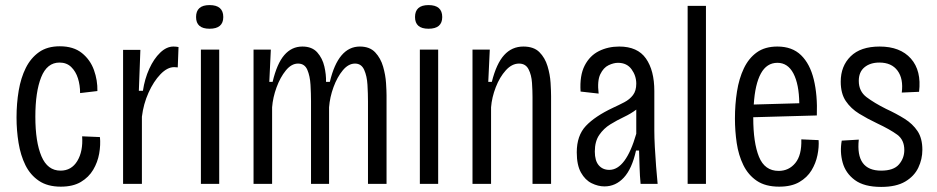

<svg xmlns="http://www.w3.org/2000/svg" viewBox="-20 -723 3683 755"><path d="M219 11Q167 11 133 -12Q99 -35 80 -73.5Q61 -112 53 -161Q45 -210 45 -261Q45 -316 53.5 -366.5Q62 -417 81.5 -456Q101 -495 133.5 -518Q166 -541 215 -541Q269 -541 302 -514.5Q335 -488 349.5 -447.5Q364 -407 363 -365L295 -357Q295 -388 286.5 -415Q278 -442 260 -459.5Q242 -477 214 -477Q165 -477 142 -419.5Q119 -362 119 -264Q119 -165 143 -108.5Q167 -52 218 -52Q261 -52 284 -90Q307 -128 303 -187L373 -184Q376 -153 370 -119Q364 -85 346.5 -55.5Q329 -26 298 -7.5Q267 11 219 11Z M464 0V-527H532L526 -366H542Q549 -413 567 -452.5Q585 -492 610 -516Q635 -540 662 -540Q667 -540 672 -539.5Q677 -539 682 -538L679 -458Q673 -459 665 -459Q638 -459 611 -431Q584 -403 564 -358.5Q544 -314 538 -264V0Z M770 0V-528H842V0ZM804 -610Q751 -610 751 -656Q751 -703 804 -703Q858 -703 858 -656Q858 -610 804 -610Z M977 0V-528H1045L1039 -401H1052Q1069 -473 1098 -506.5Q1127 -540 1169 -540Q1207 -540 1227.5 -517Q1248 -494 1255.5 -461.5Q1263 -429 1262 -401H1277Q1310 -540 1395 -540Q1434 -540 1455.5 -517Q1477 -494 1486.5 -461Q1496 -428 1498 -396.5Q1500 -365 1500 -348V0H1427V-324Q1427 -355 1425 -389.5Q1423 -424 1412 -448.5Q1401 -473 1376 -473Q1350 -473 1328 -446.5Q1306 -420 1291.5 -380.5Q1277 -341 1274 -301V0H1203V-324Q1203 -355 1201 -389.5Q1199 -424 1188.5 -448.5Q1178 -473 1152 -473Q1126 -473 1104 -446Q1082 -419 1067.5 -379.5Q1053 -340 1050 -301V0Z M1631 0V-528H1703V0ZM1665 -610Q1612 -610 1612 -656Q1612 -703 1665 -703Q1719 -703 1719 -656Q1719 -610 1665 -610Z M1838 0V-528H1906L1900 -401H1914Q1932 -473 1962.5 -506.5Q1993 -540 2038 -540Q2079 -540 2101 -518Q2123 -496 2133 -463Q2143 -430 2145 -397.5Q2147 -365 2147 -345V0H2074V-341Q2074 -366 2072 -397Q2070 -428 2058.5 -450.5Q2047 -473 2021 -473Q1993 -473 1969 -446.5Q1945 -420 1929.5 -380Q1914 -340 1911 -301V0Z M2357 10Q2332 10 2306.5 -2.5Q2281 -15 2264.5 -44.5Q2248 -74 2248 -124Q2248 -190 2284 -228Q2320 -266 2390 -299Q2414 -310 2435 -321Q2456 -332 2469 -349Q2482 -366 2482 -394Q2482 -425 2463.5 -450.5Q2445 -476 2410 -476Q2393 -476 2373 -466.5Q2353 -457 2340.5 -431Q2328 -405 2334 -355L2263 -363Q2259 -426 2279 -465Q2299 -504 2335 -522Q2371 -540 2415 -540Q2487 -540 2520 -493Q2553 -446 2553 -365V-209Q2553 -182 2555 -144.5Q2557 -107 2560 -68.5Q2563 -30 2566 0H2499Q2496 -31 2495 -65.5Q2494 -100 2493 -131H2481Q2465 -59 2433 -24.5Q2401 10 2357 10ZM2376 -55Q2441 -55 2482 -197V-292Q2461 -276 2433.5 -263Q2406 -250 2380 -234Q2354 -218 2336.5 -192.5Q2319 -167 2319 -127Q2319 -91 2334.5 -73Q2350 -55 2376 -55Z M2684 0V-700H2756V0Z M3044 11Q2990 11 2956 -12Q2922 -35 2903 -74Q2884 -113 2877 -160.5Q2870 -208 2870 -257Q2870 -312 2878 -363Q2886 -414 2905 -454Q2924 -494 2956 -517Q2988 -540 3037 -540Q3095 -540 3130 -506Q3165 -472 3180 -410.5Q3195 -349 3192 -269L2942 -262V-260Q2942 -162 2964.5 -106.5Q2987 -51 3042 -51Q3082 -51 3107.5 -82Q3133 -113 3131 -175L3199 -172Q3201 -145 3194.5 -113Q3188 -81 3171 -53Q3154 -25 3123 -7Q3092 11 3044 11ZM3037 -476Q2995 -476 2972 -434Q2949 -392 2944 -312L3123 -317Q3122 -392 3100 -434Q3078 -476 3037 -476Z M3445 12Q3378 12 3341.5 -15Q3305 -42 3293.5 -84Q3282 -126 3290 -170L3357 -174Q3344 -52 3445 -52Q3494 -52 3515 -76.5Q3536 -101 3536 -133Q3536 -173 3508 -193.5Q3480 -214 3429 -238Q3391 -256 3358.5 -276Q3326 -296 3306 -325.5Q3286 -355 3286 -402Q3286 -463 3325 -501.5Q3364 -540 3439 -540Q3520 -540 3562 -492.5Q3604 -445 3594 -362L3526 -359Q3533 -413 3509.5 -445Q3486 -477 3438 -477Q3402 -477 3379.5 -458.5Q3357 -440 3357 -405Q3357 -364 3387.5 -341Q3418 -318 3464 -295Q3505 -276 3537 -256Q3569 -236 3588 -207.5Q3607 -179 3607 -134Q3607 -97 3591 -63.5Q3575 -30 3539.5 -9Q3504 12 3445 12Z"/></svg>

Font: Bricolage Grotesque 10pt Condensed Light
Style: Regular
Weight: 300
Width: 3
Designer: Mathieu Triay
Foundry: Atelier Triay
Version: Version 1.000; ttfautohint (v1.8.4.7-5d5b);gftools[0.9.32]